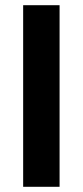

<svg xmlns="http://www.w3.org/2000/svg" viewBox="-20 -718 318 738"><path d="M209 -698V0H69V-698Z"/></svg>

Font: MSTAGE SemiBold
Style: Regular
Weight: 600
Designer: Ninad Kale (Devanagari), Jonny Pinhorn (Latin)
Foundry: Indian Type Foundry
Version: 4.004